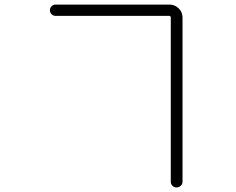

<svg xmlns="http://www.w3.org/2000/svg" viewBox="-20 -779 1040 847"><path d="M733.4 -702.1Q733.4 -709 725.6 -709H224.6Q214.8 -709 207.5 -716.3Q200.2 -723.6 200.2 -733.9Q200.2 -744.1 207.5 -751.5Q214.8 -758.8 224.6 -758.8H727.5Q751 -758.8 768.1 -742.2Q785.2 -725.6 785.2 -701.2V22.5Q785.2 33.2 777.3 40.5Q769.5 47.9 758.8 47.9Q748 47.9 740.7 40.5Q733.4 33.2 733.4 22.5Z"/></svg>

Font: Gen Jyuu Gothic Light
Style: Regular
Weight: 200
Designer: [Source Han Sans]
Ryoko NISHIZUKA  (kana & ideographs); Paul D. Hunt (Latin, Greek & Cyrillic); Wenlong ZHANG  (bopomofo
Version: Version 1.002.20150607